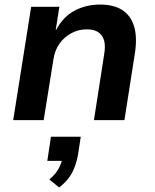

<svg xmlns="http://www.w3.org/2000/svg" viewBox="-20 -528 682 844"><path d="M38 0 117 -498H241L225 -397H227Q258 -455 308.5 -481.5Q359 -508 420 -508Q479 -508 516.5 -484.5Q554 -461 569 -413.5Q584 -366 573 -294L527 0H393L438 -290Q444 -325 438 -348.5Q432 -372 413.5 -385.5Q395 -399 362 -399Q324 -399 292.5 -381.5Q261 -364 241 -335.5Q221 -307 215 -268L172 0ZM240 296 197 261Q224 238 237.5 213.5Q251 189 255 164L276 179H188L204 73H335L323 152Q315 197 296.5 232Q278 267 240 296Z"/></svg>

Font: Nunito Sans 8pt
Style: Bold Italic
Weight: 700
Italic angle: -9°
Version: Version 3.101;gftools[0.9.27]